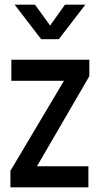

<svg xmlns="http://www.w3.org/2000/svg" viewBox="-20 -800 426 820"><path d="M24.5 0V-70.5L275 -491.5L296 -455H28.5V-545H361.5V-474.5L116.5 -53L95 -90H357.5V0ZM156 -632.5 42.5 -780H129.5L194 -691L257.5 -780H344.5L231 -632.5Z"/></svg>

Font: Mohave Medium
Style: Regular
Weight: 500
Designer: Gumpita Rahayu
Foundry: Tokotype
Version: Version 2.003